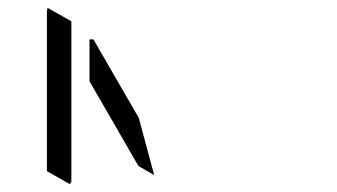

<svg xmlns="http://www.w3.org/2000/svg" viewBox="-20 -992 856 487"><path d="M99 -558V-959Q99 -968 101 -972L161 -938V-928V-892V-866V-735V-548V-531L157 -525ZM331 -571 207 -786V-892H217L332 -693L371 -548Z"/></svg>

Font: DSEG14 Modern Mini
Style: Light
Weight: 300
Designer: Keshikan(Twitter:@keshinomi_88pro)
Version: Version 0.46